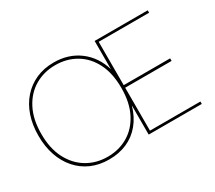

<svg xmlns="http://www.w3.org/2000/svg" viewBox="-133 -972 1389 1243"><g transform="rotate(-30 561.5 -350.0)"><path d="M369 12Q295 12 236 -14Q177 -40 134.5 -88.5Q92 -137 69.5 -203Q47 -269 47 -350Q47 -430 69.5 -496.5Q92 -563 134.5 -611Q177 -659 236 -685.5Q295 -712 369 -712Q479 -712 558.5 -652.5Q638 -593 669 -489V-700H1066V-682H689V-358H1036V-339H689V-18H1066V0H669V-218Q648 -144 605 -92Q562 -40 502 -14Q442 12 369 12ZM369 -8Q454 -8 521.5 -48Q589 -88 628 -164.5Q667 -241 667 -350Q667 -461 628 -537Q589 -613 521.5 -652.5Q454 -692 369 -692Q284 -692 216 -652Q148 -612 108.5 -535.5Q69 -459 69 -350Q69 -242 108.5 -165.5Q148 -89 216 -48.5Q284 -8 369 -8Z"/></g></svg>

Font: DM Sans 11pt Thin
Style: Regular
Weight: 250
Version: Version 4.004;gftools[0.9.30]